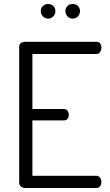

<svg xmlns="http://www.w3.org/2000/svg" viewBox="-20 -940 548 960"><path d="M257 -884Q257 -869 246.5 -858Q236 -847 220.5 -847Q205 -847 194.5 -858Q184 -869 184 -884.5Q184 -900 194.5 -910Q205 -920 220.5 -920Q236 -920 246.5 -909.9Q257 -899.8 257 -884ZM380 -884Q380 -869 369.5 -858Q359 -847 344 -847Q328 -847 317.5 -858Q307 -869 307 -884.5Q307 -900 317.5 -910Q328 -920 344 -920Q359.8 -920 369.9 -909.9Q380 -899.8 380 -884ZM324 -365.2Q324 -354 318 -346Q312 -338 299 -338H142V-61H462Q472.7 -61 479.9 -52Q487 -43 487 -30Q487 -18.2 480.5 -9.1Q473.9 0 462 0H106Q94 0 85 -7Q76 -14 76 -26V-706Q76 -718.5 84.8 -724.8Q93.5 -731 106 -731H462Q475 -731 481 -722.5Q487 -714 487 -702.4Q487 -689.4 480.5 -679.7Q474 -670 462 -670H142V-395H299Q311 -395 317.5 -386.3Q324 -377.6 324 -365.2Z"/></svg>

Font: Dosis
Style: Regular
Weight: 400
Designer: Edgar Tolentino, Pablo Impallari, Igino Marini
Foundry: Edgar Tolentino, Pablo Impallari, Igino Marini
Version: Version 1.007;Glyphs 3.1.1 (3134)